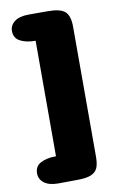

<svg xmlns="http://www.w3.org/2000/svg" viewBox="-103 -857 683 1074"><g transform="rotate(-10 238.5 -320.5)"><path d="M372 48Q372 90 361.5 113Q351 136 324 147Q297 158 247 158L139 159Q87 159 59 138Q31 117 31 83Q31 43 65 25Q99 7 152 7V-649Q99 -649 65 -667Q31 -685 31 -725Q31 -758 59 -779Q87 -800 139 -800H247Q320 -800 346 -775.5Q372 -751 372 -691Z"/></g></svg>

Font: Coiny
Style: Regular
Weight: 400
Version: Version 001.001